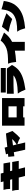

<svg xmlns="http://www.w3.org/2000/svg" viewBox="2590 -3394 820 6040"><g transform="rotate(-90 3000.0 -374.0)"><path d="M960 -194H705L755 3H484L434 -194H46Q46 -303 16 -400H382L365 -466H77Q77 -577 47 -674H312L290 -761H561L583 -674H878L914 -466H636L653 -400H925Z M1820 -597 1900 -392 1873 -360Q1815 -289 1780.5 -251.5Q1746 -214 1680 -153Q1596 -205 1481 -237Q1511 -119 1538 8H1310Q1272 -183 1232 -349L1104 -332L1087 -523L1184 -533L1165 -597L1376 -638L1392 -580L1399 -554ZM1645 -402 1446 -376 1452 -352Q1470 -281 1475 -261Q1531 -295 1575 -332Q1619 -369 1645 -402Z M2066 -720H2936V-12H2676V-56H2326V-12H2066ZM2326 -260H2676V-517H2326Z M3108 -759H3881V-602H3108ZM3863 -567 3975 -409Q3912 -281 3816.5 -199Q3721 -117 3573.5 -66.5Q3426 -16 3200 16Q3180 -41 3147.5 -106Q3115 -171 3076 -223Q3518 -234 3649 -361Q3285 -361 3071 -351V-567Z M4996 -657Q4928 -567 4861.5 -508.5Q4795 -450 4703 -403V-4H4426V-316Q4287 -291 4071 -276Q4063 -354 4052.5 -411Q4042 -468 4016 -530Q4174 -529 4295 -540Q4416 -551 4494 -580Q4655 -641 4744 -764Z M5023 -243Q5210 -243 5332.5 -267.5Q5455 -292 5543 -348Q5623 -399 5667 -495Q5711 -591 5728 -738Q5788 -717 5846.5 -701.5Q5905 -686 5990 -666Q5966 -480 5899.5 -364Q5833 -248 5717 -166Q5613 -92 5474 -52Q5335 -12 5130 7Q5108 -74 5086.5 -129.5Q5065 -185 5023 -243ZM5422 -401Q5298 -447 5222 -469Q5146 -491 5010 -518Q5057 -563 5106 -623.5Q5155 -684 5178 -724Q5304 -689 5403 -656Q5502 -623 5603 -581Z"/></g></svg>

Font: Mantou Sans
Style: Regular
Weight: 400
Designer: Mant0u / artakana
Foundry: Mant0u / artakana
Version: Version 1.001;October 22, 2023;FontCreator 14.0.0.2901 64-bi